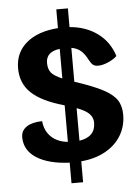

<svg xmlns="http://www.w3.org/2000/svg" viewBox="-61 -855 731 1022"><g transform="rotate(-5 304.5 -344.5)"><path d="M341 8V120H279V10Q166 5 102.5 -36Q39 -77 39 -147Q39 -182 68.5 -202Q98 -222 152 -223Q157 -171 190 -139Q223 -107 279 -101V-296L277 -297Q159 -330 104 -381.5Q49 -433 49 -514Q49 -598 110 -649.5Q171 -701 279 -709V-809H341V-709Q428 -702 490 -656.5Q552 -611 576 -534Q559 -517 529 -504Q499 -491 476 -491Q458 -491 448 -498.5Q438 -506 427 -527Q411 -559 391 -576Q371 -593 341 -598V-417Q439 -385 491 -357.5Q543 -330 564 -298.5Q585 -267 585 -220Q585 -158 555 -108.5Q525 -59 469.5 -28.5Q414 2 341 8ZM279 -440V-598Q205 -589 205 -529Q205 -496 220.5 -477Q236 -458 279 -440ZM427 -191Q427 -219 407 -239Q387 -259 341 -276V-102Q427 -115 427 -191Z"/></g></svg>

Font: Krub
Style: Bold
Weight: 700
Version: Version 1.000; ttfautohint (v1.6)